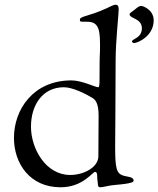

<svg xmlns="http://www.w3.org/2000/svg" viewBox="-20 -778 670 812"><path d="M528 -718C528 -698 580 -702 580 -658C580 -617 538 -613 538 -603C538 -601 541 -596 547 -596C562 -596 630 -625 630 -692C630 -737 584 -753 578 -753C565 -753 557 -742 548 -736C537 -728 528 -722 528 -718ZM39 -195C39 -88 105 14 236 14C331 14 371 -51 382 -51C390 -51 391 -41 391 -34C391 -16 394 -6 394 3C394 11 398 14 405 14C417 14 439 6 468 4C541 -2 545 -9 545 -14C545 -31 518 -30 502 -35C473 -44 467 -65 467 -156C467 -228 469 -341 469 -521C469 -605 482 -717 482 -738C482 -753 477 -758 470 -758C458 -758 443 -748 431 -743C352 -707 318 -710 318 -695V-694C318 -687 318 -686 339 -686H350C403 -686 403 -641 403 -574C403 -538 401 -574 401 -445C401 -415 399 -409 396 -409C382 -409 327 -438 282 -438C120 -438 39 -314 39 -195ZM111 -242C111 -335 161 -409 250 -409C286 -409 337 -384 369 -365C383 -357 397 -343 397 -288C397 -271 397 -288 396 -117C396 -71 335 -38 277 -38C173 -38 111 -150 111 -242Z"/></svg>

Font: OFL Sorts Mill Goudy
Style: Regular
Weight: 500
Version: Version 003.000